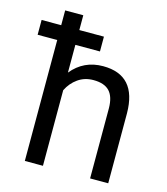

<svg xmlns="http://www.w3.org/2000/svg" viewBox="-127 -837 803 924"><g transform="rotate(15 275.0 -375.0)"><path d="M295.9 -602.5V-676.3H173.3V-750H83V-676.3H-14.6V-602.5H83V0H173.3V-376.5Q191.9 -414.6 225.1 -438Q258.3 -461.4 302.2 -461.4Q356.4 -461.4 382.1 -434.1Q407.7 -406.7 408.2 -349.6V0H498.5V-349.1Q497.1 -538.1 329.6 -538.1Q233.4 -538.1 173.3 -464.4V-602.5Z"/></g></svg>

Font: FAU Chimera
Style: Regular
Weight: 400
Version: Version 1.002;hotconv 1.0.117;makeotfexe 2.5.65602